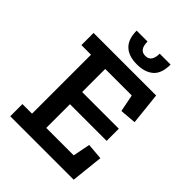

<svg xmlns="http://www.w3.org/2000/svg" viewBox="-234 -943 1059 1059"><g transform="rotate(45 295.5 -413.5)"><path d="M464 -827Q464 -758 429 -727Q394 -696 331 -696Q267 -696 233 -728.5Q199 -761 199 -827H284Q284 -762 331 -762Q357 -762 368 -780Q379 -798 379 -827ZM40 0V-95H115V-555H40V-650H528L548 -462L453 -454L433 -555H226V-375H512V-280H226V-95H440L460 -196L555 -188L535 0Z"/></g></svg>

Font: Zilla Slab SemiBold
Style: Regular
Weight: 600
Designer: Typotheque.com
Foundry: Typotheque type foundry
Version: Version 1.1; 2017